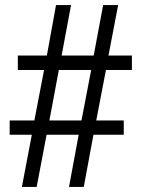

<svg xmlns="http://www.w3.org/2000/svg" viewBox="-20 -734 556 754"><path d="M66 0 105 -205H18V-261H115L153 -459H50V-516H164L200 -714H259L222 -516H348L385 -714H444L406 -516H498V-459H396L358 -261H466V-205H347L309 0H251L289 -205H163L124 0ZM174 -261H300L338 -459H211Z"/></svg>

Font: Noto Serif Lao SemCond
Style: Regular
Weight: 400
Width: 4
Designer: Monotype Design Team
Foundry: Monotype Imaging Inc.
Version: Version 2.004; ttfautohint (v1.8.4.7-5d5b)